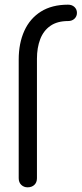

<svg xmlns="http://www.w3.org/2000/svg" viewBox="-20 -801 349 821"><path d="M98 0Q82 0 71 -10.5Q60 -21 60 -39V-546Q60 -616 84 -669Q108 -722 155 -751.5Q202 -781 271 -781Q288 -781 298.5 -771Q309 -761 309 -746Q309 -731 298.5 -721Q288 -711 271 -711Q225 -711 195.5 -690.5Q166 -670 152 -633.5Q138 -597 138 -550V-39Q138 -21 127 -10.5Q116 0 98 0Z"/></svg>

Font: Comfortaa
Style: Regular
Weight: 400
Designer: Johan Aakerlund
Foundry: Johan Aakerlund
Version: Version 3.104; ttfautohint (v1.8.1.43-b0c9)